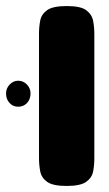

<svg xmlns="http://www.w3.org/2000/svg" viewBox="-50 -606 360 635"><path d="M170 9Q125 9 106 -4.5Q87 -18 83 -39.5Q79 -61 79 -83V-495Q79 -517 83 -538Q87 -559 106 -572.5Q125 -586 171 -586Q217 -586 235.5 -572Q254 -558 258 -537Q262 -516 262 -494V-82Q262 -60 258 -39Q254 -18 235 -4.5Q216 9 170 9ZM10 -253Q-7 -253 -18.5 -265.5Q-30 -278 -30 -297Q-30 -314 -18 -326.5Q-6 -339 10 -339Q27 -339 39 -326.5Q51 -314 51 -297Q51 -278 39.5 -265.5Q28 -253 10 -253Z"/></svg>

Font: Fredoka SemiCondensed
Style: Bold
Weight: 700
Width: 4
Designer: Ben Nathan
Foundry: Milena B. Brandão, Ben Nathan
Version: Version 2.001